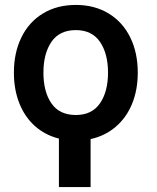

<svg xmlns="http://www.w3.org/2000/svg" viewBox="-20 -557 634 775"><path d="M416 -263.7Q416 -340.8 383.5 -388.2Q351.1 -435.5 286.1 -435.5Q220.2 -435.5 187.7 -388.2Q155.3 -340.8 155.3 -263.7Q155.3 -186.5 187.7 -139.6Q220.2 -92.8 286.1 -92.8Q351.1 -92.8 383.5 -139.9Q416 -187 416 -263.7ZM286.1 -537.1Q361.3 -537.1 418 -502.9Q474.6 -468.8 505.4 -406.7Q536.1 -344.7 536.1 -263.7Q536.1 -194.3 513.2 -138.2Q490.2 -82 447 -45.2Q403.8 -8.3 345.7 4.4V198.2H217.8V2.4Q161.6 -11.7 120.6 -48.6Q79.6 -85.4 57.9 -140.6Q36.1 -195.8 36.1 -263.7Q36.1 -344.7 66.7 -406.7Q97.2 -468.8 153.8 -502.9Q210.4 -537.1 286.1 -537.1Z"/></svg>

Font: Pretendard SemiBold
Style: Regular
Weight: 600
Designer: Base glyphs from Inter by Rasmus Andersson; Hangeul glyphs from Noto Sans CJK(Source Han Sans) by Jang Soo-young and Kan
Foundry: Kil Hyung-jin
Version: Version 1.309